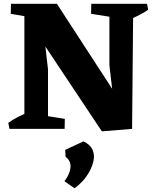

<svg xmlns="http://www.w3.org/2000/svg" viewBox="-20 -682 828 1016"><path d="M519 13 130 -571 132 -662H281L651 -93L633 -16ZM30 0 24 -32Q46 -48 71 -61Q96 -74 123 -85L124 0ZM182 0 185 -75 323 -53 322 0ZM109 0V-662H282L207 -551L234 -315V0ZM163 -587 37 -609 38 -662H166ZM519 13 593 -44 559 -336V-662H685L679 0ZM600 -587 462 -609 463 -662H603ZM665 -577 664 -662H758L764 -630Q743 -616 718 -603Q693 -590 665 -577ZM374 314 321 277Q350 239 353 204Q356 169 327 148L325 111L422 66Q457 83 469 109Q481 135 475.5 165Q470 195 454 224.5Q438 254 416 277.5Q394 301 374 314Z"/></svg>

Font: Eczar
Style: Bold
Weight: 700
Designer: Vaibhav Singh
Foundry: Rosetta Type Foundry
Version: Version 2.000